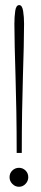

<svg xmlns="http://www.w3.org/2000/svg" viewBox="-20 -728 160 754"><path d="M45.5 -127.5Q45.5 -214 44.2 -289Q43 -364 41 -427.5Q39 -491 37.8 -542.8Q36.5 -594.5 36.5 -634.5Q36.5 -662 39.8 -685Q43 -708 55.5 -708Q67 -708 70.8 -685Q74.5 -662 74.5 -634.5Q74.5 -594.5 73.2 -542.8Q72 -491 70 -427.5Q68 -364 66.8 -289Q65.5 -214 65.5 -127.5ZM54.5 5.5Q39.5 5.5 28.5 -5.8Q17.5 -17 17.5 -32Q17.5 -48 28.5 -58.5Q39.5 -69 54.5 -69Q69.5 -69 80.2 -58.5Q91 -48 91 -32Q91 -17 80.2 -5.8Q69.5 5.5 54.5 5.5Z"/></svg>

Font: Imbue Thin
Style: Regular
Weight: 100
Designer: Tyler Finck
Foundry: Etcetera Type Company
Version: Version 1.102